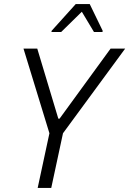

<svg xmlns="http://www.w3.org/2000/svg" viewBox="-20 -928 638 948"><path d="M166 0 224 -270 96 -688H164L268 -342H274L526 -688H598L291 -270L233 0ZM234 -770 235 -776 354 -908H423L487 -776L486 -770H444L384 -870L282 -770Z"/></svg>

Font: Saira Semi Condensed Light
Style: Italic
Weight: 300
Width: 4
Italic angle: -12°
Designer: Hector Gatti with collaboration of the Omnibus-Type team
Foundry: Omnibus-Type
Version: Version 1.001; ttfautohint (v1.8)